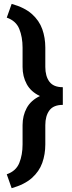

<svg xmlns="http://www.w3.org/2000/svg" viewBox="-20 -800 372 997"><path d="M40.5 177.2 15.1 105Q63 88.4 80.1 46.4Q97.2 4.4 97.2 -50.3V-149.9Q97.2 -199.7 118.9 -239.5Q140.6 -279.3 187.5 -301.3Q140.6 -323.2 118.9 -363Q97.2 -402.8 97.2 -452.6V-552.7Q97.2 -607.4 80.1 -649.7Q63 -691.9 15.1 -708.5L40.5 -779.8Q107.4 -761.2 145.5 -727.3Q183.6 -693.4 199.5 -648.7Q215.3 -604 215.3 -552.7V-452.6Q215.3 -404.3 236.6 -375.7Q257.8 -347.2 306.2 -347.2V-255.4Q257.8 -255.4 236.6 -226.8Q215.3 -198.2 215.3 -149.9V-50.3Q215.3 1 199.5 45.7Q183.6 90.3 145.5 124.3Q107.4 158.2 40.5 177.2Z"/></svg>

Font: Vazirmatn RD UI SemiBold
Style: Regular
Weight: 600
Designer: Saber Rastikerdar
Foundry: Saber Rastikerdar
Version: Version 33.003